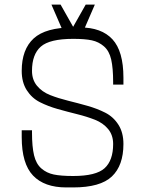

<svg xmlns="http://www.w3.org/2000/svg" viewBox="-20 -820 640 840"><path d="M300 -50Q247 -50 215.5 -56.5Q184 -63 161 -83Q138 -103 129 -140.5Q120 -178 120 -240V-250H75V-220Q75 -104 124.5 -52Q174 0 270 0H300Q419 0 469.5 -48Q520 -96 520 -190Q520 -240 498 -274.5Q476 -309 440.5 -327Q405 -345 362.5 -357Q320 -369 277.5 -379.5Q235 -390 199.5 -404Q164 -418 142 -444.5Q120 -471 120 -510Q120 -582 158.5 -616Q197 -650 300 -650Q352 -650 382 -643.5Q412 -637 435 -617Q458 -597 466.5 -559.5Q475 -522 475 -460V-450H520V-480Q520 -596 472 -648Q424 -700 330 -700H300Q180 -700 127.5 -652Q75 -604 75 -510Q75 -460 97 -425.5Q119 -391 154.5 -373Q190 -355 232.5 -343Q275 -331 317.5 -320.5Q360 -310 395.5 -296Q431 -282 453 -255.5Q475 -229 475 -190Q475 -118 437.5 -84Q400 -50 300 -50ZM205 -800 270 -650H320L310 -685L245 -800ZM395 -800H355L290 -685L285 -650H330Z"/></svg>

Font: Millimetre
Style: Light
Weight: 200
Designer: Jérémy Landes
Version: Version 1.0